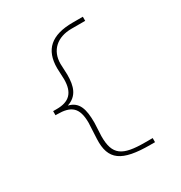

<svg xmlns="http://www.w3.org/2000/svg" viewBox="-184 -831 994 1056"><g transform="rotate(-30 312.5 -303.0)"><path d="M464 95H494V69H445C303 69 254 39 255 -81L259 -165C259 -250 244 -304 179 -319C245 -341 262 -394 262 -468L259 -538C259 -623 317 -675 408 -675H495V-701H431C294 -701 231 -643 231 -527L234 -455C234 -368 194 -333 118 -333H94V-307H104C192 -307 231 -278 231 -180L226 -80C220 51 284 95 464 95Z"/></g></svg>

Font: Inconsolata Expanded ExtraLight
Style: Regular
Weight: 200
Width: 7
Monospace: yes
Designer: Raph Levien, Cyreal, Brenton Simpson
Foundry: Raph Levien, Cyreal, Google
Version: Version 3.100